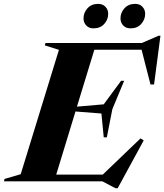

<svg xmlns="http://www.w3.org/2000/svg" viewBox="-70 -937 848 992"><path d="M526.5 35.5 459 0H-49.5L-46.5 -12.5L37 -37L234.5 -679.5L161.5 -702.5L165 -715H663L749.5 -752.5H759L726 -500.5H707.5L661.5 -680H417.5L327.5 -386L466 -398L555.5 -519.5H571.5L510.5 -373L482 -227.5H466L454 -350.5L320 -361L220.5 -35H461L656 -222L672.5 -211.5L538 35.5ZM413 -790.5Q389.5 -790.5 375.5 -805.5Q361.5 -820.5 361.5 -842Q361.5 -871.5 382 -894.2Q402.5 -917 437 -917Q460.5 -917 474.8 -902Q489 -887 489 -865.5Q489 -836 468.5 -813.2Q448 -790.5 413 -790.5ZM604.5 -790.5Q580.5 -790.5 566.5 -805.5Q552.5 -820.5 552.5 -842Q552.5 -871.5 573 -894.2Q593.5 -917 628 -917Q652 -917 666 -902Q680 -887 680 -865.5Q680 -836 659.5 -813.2Q639 -790.5 604.5 -790.5Z"/></svg>

Font: Newsreader 72pt
Style: Bold Italic
Weight: 700
Italic angle: -17°
Designer: Hugues Gentile
Foundry: Production Type
Version: Version 1.003; ttfautohint (v1.8.3)